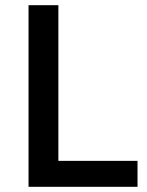

<svg xmlns="http://www.w3.org/2000/svg" viewBox="-20 -720 565 740"><path d="M90 -700V0H510V-100H205V-700Z"/></svg>

Font: Goli Medium
Style: Regular
Weight: 500
Designer: jaikishan Patel
Foundry: MagicType
Version: Version 1.000;Glyphs 3.2 (3242)